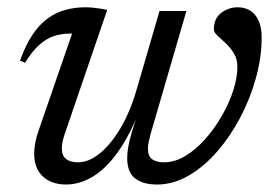

<svg xmlns="http://www.w3.org/2000/svg" viewBox="-20 -484 746 514"><path d="M407 -454.5H479L382.5 -123Q379.5 -111.5 377.8 -102.5Q376 -93.5 376 -86Q376 -66 387.2 -57.8Q398.5 -49.5 419.5 -49.5Q448 -49.5 476.2 -66.5Q504.5 -83.5 529.5 -111.8Q554.5 -140 574 -174Q593.5 -208 604.5 -242.2Q615.5 -276.5 615.5 -305Q615.5 -326 606 -341.5Q596.5 -357 584 -368.5Q571.5 -380 562 -388.8Q552.5 -397.5 552.5 -405Q552.5 -434.5 572.2 -449.5Q592 -464.5 616 -464.5Q636.5 -464.5 650.8 -455Q665 -445.5 672.8 -427.5Q680.5 -409.5 680.5 -383Q680.5 -331.5 665.5 -276.5Q650.5 -221.5 623.8 -170.5Q597 -119.5 561.8 -78.8Q526.5 -38 485.2 -14Q444 10 400.5 10Q362.5 10 341.5 -6.5Q320.5 -23 320.5 -61Q320.5 -74 323.2 -90.2Q326 -106.5 331.5 -125.5L347 -176H348.5Q327.5 -125 304 -89.2Q280.5 -53.5 256 -31.8Q231.5 -10 206.5 0Q181.5 10 157.5 10Q118 10 94.8 -11.5Q71.5 -33 71.5 -73Q71.5 -100 83 -133.5L173 -394Q171 -394 169.8 -394Q168.5 -394 166.5 -394Q143.5 -394 123.2 -387Q103 -380 84.2 -363Q65.5 -346 47 -316L33.5 -321.5Q48.5 -363.5 67 -391Q85.5 -418.5 107.5 -434.5Q129.5 -450.5 155 -457.5Q180.5 -464.5 209 -464.5Q219 -464.5 228.5 -463.5Q238 -462.5 248 -461Q258 -459.5 267 -457.5L152.5 -123Q149 -112 147.2 -103Q145.5 -94 145.5 -86.5Q145.5 -67.5 156.8 -58.5Q168 -49.5 189.5 -49.5Q217.5 -49.5 247 -73.2Q276.5 -97 302.5 -140.8Q328.5 -184.5 346 -245Z"/></svg>

Font: Newsreader
Style: Italic
Weight: 400
Italic angle: -17°
Designer: Hugues Gentile
Foundry: Production Type
Version: Version 1.003